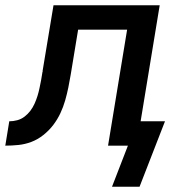

<svg xmlns="http://www.w3.org/2000/svg" viewBox="-55 -550 675 725"><path d="M472 155H368L428 0H353L425 -438H240L212 -268Q208 -244 203 -219.5Q198 -195 191 -170.5Q184 -146 173 -122.5Q162 -99 146 -78Q130 -57 108.5 -40Q87 -23 63 -14Q39 -5 14 -2.5Q-11 0 -35 0L-20 -92Q-5 -92 10 -96Q25 -100 37.5 -109.5Q50 -119 59.5 -131.5Q69 -144 75.5 -158.5Q82 -173 86.5 -187.5Q91 -202 94 -216.5Q97 -231 100 -246Q103 -261 105 -276Q105 -276 105 -277Q105 -278 106 -279V-280Q106 -281 106 -282Q106 -283 106 -283L147 -530H548L476 -92H568Z"/></svg>

Font: Iosevka Curly SmBdEx
Style: Italic
Weight: 600
Width: 7
Italic angle: -9°
Monospace: yes
Designer: Belleve Invis
Foundry: Belleve Invis
Version: Version 11.1.0; ttfautohint (v1.8.3)